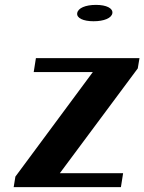

<svg xmlns="http://www.w3.org/2000/svg" viewBox="-20 -766 591 786"><path d="M36 0H475L484 -57H225L544 -486L551 -528H127L118 -471H360L43 -43ZM296 -712C293 -692 321 -679 363 -679C406 -679 437 -692 440 -712C443 -732 416 -746 373 -746C330 -746 299 -733 296 -712Z"/></svg>

Font: Aerodynamic
Style: Obl
Weight: 500
Designer: Google
Version: Version 2.000980; 2014